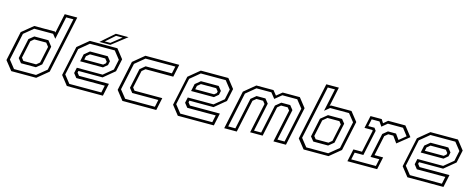

<svg xmlns="http://www.w3.org/2000/svg" viewBox="-35 -1421 5165 2092"><g transform="rotate(15 2548.0 -375.0)"><path d="M382.5 0H101.5L19.5 -103L90.5 -437L216 -540H449L457 -530.5L503.5 -750H645L507.5 -103ZM349.5 -110.5H181.5L143 -158.5L191.5 -385.5L246.5 -430H405.5L453 -369.5L408.5 -158.5ZM344 -141.5 381 -172 420.5 -358.5 389 -399H254.5L217.5 -368L176 -172L200 -141.5ZM372.5 -29.5 481 -118.5 609 -720.5H528L473.5 -464.5L436.5 -511H223.5L119 -425L54 -118.5L124.5 -29.5Z M1154 -540 1235 -437 1204.5 -294.5 1080 -191.5H808L803.5 -172L827.5 -141.5H1165L1135 0H728.5L647.5 -103L718.5 -437L843.5 -540ZM1075 -429 1112 -382.5 1102.5 -337 1056 -298H798.5L816 -380.5L874.5 -429ZM1132.5 -510H851.5L743.5 -420.5L679 -117.5L748.5 -29.5H1109.5L1126.5 -110.5H805.5L768.5 -157.5L782 -220.5H1072.5L1177 -306.5L1201.5 -422.5ZM1055 -398.5H882.5L845.5 -368L837 -328H1050L1075.5 -349L1079.5 -368ZM946.5 -556 1096.5 -688H1240L1070 -556ZM1002 -576.5H1064.5L1178.5 -667H1105Z M1355 0 1274 -103 1345 -437 1470 -540H1852L1822 -398.5H1509L1472 -368L1430 -172L1454 -141.5H1767L1737 0ZM1378.5 -30H1713.5L1730.5 -111H1436L1397.5 -159.5L1445 -382.5L1502 -429.5H1798L1815.5 -510.5H1479L1372.5 -422.5L1307.5 -118.5Z M2405.5 -540 2486.5 -437 2456 -294.5 2331.5 -191.5H2059.5L2055 -172L2079 -141.5H2416.5L2386.5 0H1980L1899 -103L1970 -437L2095 -540ZM2326.5 -429 2363.5 -382.5 2354 -337 2307.5 -298H2050L2067.5 -380.5L2126 -429ZM2384 -510H2103L1995 -420.5L1930.5 -117.5L2000 -29.5H2361L2378 -110.5H2057L2020 -157.5L2033.5 -220.5H2324L2428.5 -306.5L2453 -422.5ZM2306.5 -398.5H2134L2097 -368L2088.5 -328H2301.5L2327 -349L2331 -368Z M2503.5 0 2596.5 -437 2721.5 -540H2915L2956 -489L3018.5 -540H3212L3293 -437L3200 0H3058.5L3137 -368L3113 -398.5H3038L3001 -368L2929 -30H2787.5L2859.5 -368L2835.5 -398.5H2760.5L2723.5 -368L2645 0ZM2540.5 -30H2621.5L2696.5 -382.5L2753.5 -429.5H2853.5L2892.5 -381L2824 -58.5H2905L2973.5 -381L3032.5 -429.5H3133L3170.5 -382.5L3095.5 -30H3176.5L3260 -422.5L3190.5 -510.5H3022.5L2947.5 -449L2898.5 -510.5H2730.5L2624 -422.5Z M3399 0 3317 -103 3454.5 -750H3596L3549.5 -530.5L3561.5 -540H3794.5L3876 -437L3805 -103L3680 0ZM3478.5 -110.5 3440 -158.5 3484.5 -369.5 3559 -430H3717.5L3753.5 -385.5L3705 -158.5L3646 -110.5ZM3497.5 -141.5H3641.5L3678.5 -172L3720 -368L3696 -399H3561.5L3513 -358.5L3473.5 -172ZM3421 -29.5H3669L3778 -118.5L3843 -425L3774.5 -511H3561.5L3505 -464.5L3559.5 -720.5H3478.5L3350.5 -118.5Z M3893 0 3923 -141H4020L4073.5 -391.5L4067.5 -399H3979L4009 -540H4135.5L4161 -500L4208 -540H4402.5L4488.5 -430.5L4357 -324.5L4304 -398.5H4247L4210 -368L4161.5 -140.5H4258.5L4228.5 0ZM3928.5 -30H4206.5L4223.5 -110.5H4124.5L4183 -384.5L4236 -428H4327L4370.5 -367.5L4446 -429L4384 -509H4213L4153 -459L4118.5 -509H4030.5L4013.5 -428.5H4084L4105 -399L4043.5 -110.5H3945.5Z M4995.5 -540 5076.5 -437 5046 -294.5 4921.5 -191.5H4649.5L4645 -172L4669 -141.5H5006.5L4976.5 0H4570L4489 -103L4560 -437L4685 -540ZM4916.5 -429 4953.5 -382.5 4944 -337 4897.5 -298H4640L4657.5 -380.5L4716 -429ZM4974 -510H4693L4585 -420.5L4520.5 -117.5L4590 -29.5H4951L4968 -110.5H4647L4610 -157.5L4623.5 -220.5H4914L5018.5 -306.5L5043 -422.5ZM4896.5 -398.5H4724L4687 -368L4678.5 -328H4891.5L4917 -349L4921 -368Z"/></g></svg>

Font: Tourney Light
Style: Italic
Weight: 300
Italic angle: -12°
Version: Version 1.015